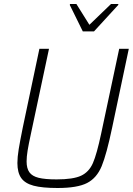

<svg xmlns="http://www.w3.org/2000/svg" viewBox="-20 -932 664 960"><path d="M67 -117Q67 -146 73.5 -186Q80 -226 94 -295L177 -688H225L135 -265Q123 -210 118 -179Q113 -148 113 -125Q113 -90 127 -70.5Q141 -51 173 -43Q205 -35 263 -35Q346 -35 385.5 -53.5Q425 -72 444.5 -116.5Q464 -161 486 -265L576 -688H624L541 -295Q513 -161 488.5 -101.5Q464 -42 415.5 -17Q367 8 268 8Q191 8 148 -3.5Q105 -15 86 -42Q67 -69 67 -117ZM394 -775 329 -907 330 -912H362L427 -808L535 -912H572L571 -907L450 -775Z"/></svg>

Font: Saira Semi Condensed ExtraLight
Style: Italic
Weight: 200
Width: 4
Italic angle: -12°
Designer: Hector Gatti with collaboration of the Omnibus-Type team
Foundry: Omnibus-Type
Version: Version 1.001; ttfautohint (v1.8)